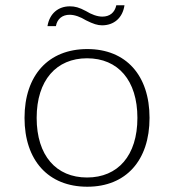

<svg xmlns="http://www.w3.org/2000/svg" viewBox="-20 -697 660 728"><path d="M119 -250C119 -393 194 -476 310 -476C428 -476 501 -392 501 -250C501 -107 427 -24 310 -24C193 -24 119 -107 119 -250ZM73 -250C73 -89 163 11 311 11C458 11 547 -89 547 -250C547 -411 458 -511 311 -511C163 -511 73 -411 73 -250ZM421 -677C415 -649 396 -634 368 -634C349 -634 327 -642 306 -655C280 -669 264 -673 245 -673C201 -673 168 -646 160 -598H192C197 -626 217 -641 244 -641C263 -641 285 -633 306 -620C334 -606 350 -601 367 -601C412 -601 445 -629 452 -677Z"/></svg>

Font: Perun ExtraLight
Style: Regular
Weight: 200
Foundry: Copyright (c) Stefan Peev, Context Ltd, 2016
Version: Version 1.089